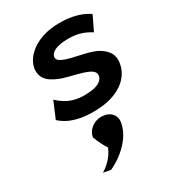

<svg xmlns="http://www.w3.org/2000/svg" viewBox="-198 -600 928 1036"><g transform="rotate(-30 266.0 -82.0)"><path d="M359 131C364 93 337 61 294 57C239 49 191 89 187 131C199 165 216 197 230 218C211 269 163 309 138 322C154 325 169 328 184 331C279 287 350 208 359 131ZM60 -51C115 0 193 15 277 12C421 8 502 -62 513 -148C521 -205 486 -238 442 -261C386 -287 300 -293 250 -316C233 -324 221 -333 223 -350C227 -379 266 -394 314 -397C375 -401 424 -391 475 -358L518 -447C461 -488 382 -499 307 -494C186 -485 110 -417 99 -350C90 -278 143 -250 205 -228C254 -213 314 -203 352 -184C369 -175 383 -164 381 -144C377 -109 336 -92 282 -90C214 -86 161 -99 103 -153Z"/></g></svg>

Font: Bluebird
Style: ExtObl
Weight: 400
Designer: Jasper
Foundry: Cannot Into Space Fonts
Version: Version 0.98